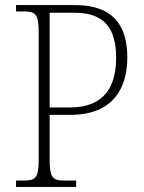

<svg xmlns="http://www.w3.org/2000/svg" viewBox="-20 -734 564 754"><path d="M43 0H279V-25H235C187 -25 175 -35 175 -108V-283H257C424 -283 480 -388 480 -508C480 -641 418 -714 275 -714H43V-689H72C120 -689 132 -679 132 -606V-109C132 -35 120 -25 72 -25H43ZM255 -312H175V-684H272C390 -684 436 -623 436 -507C436 -401 395 -312 255 -312Z"/></svg>

Font: Noto Serif Ethiopic SemiCondensed ExtraLight
Style: Regular
Weight: 200
Width: 4
Designer: Monotype Design Team
Foundry: Monotype Imaging Inc.
Version: Version 2.102